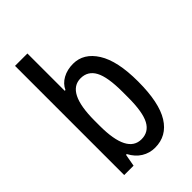

<svg xmlns="http://www.w3.org/2000/svg" viewBox="-221 -805 899 899"><g transform="rotate(-45 228.0 -355.5)"><path d="M122 0H60V-723H142V-476H147Q160 -505 190 -521.5Q220 -538 259 -538Q329 -538 372.5 -469Q416 -400 416 -264Q416 -124 373.5 -56Q331 12 253 12Q217 12 187 -6.5Q157 -25 138 -61H133ZM236 -465Q142 -465 142 -278V-244Q142 -61 236 -61Q284 -61 307 -104Q330 -147 330 -244V-282Q330 -379 307 -422Q284 -465 236 -465Z"/></g></svg>

Font: Archivo Narrow
Style: Regular
Weight: 400
Designer: Hector Gatti
Foundry: Omnibus-Type
Version: Version 1.003